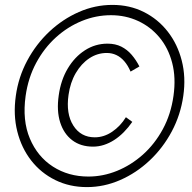

<svg xmlns="http://www.w3.org/2000/svg" viewBox="-20 -753 783 783"><path d="M334.5 10Q263.5 10 205.2 -18.8Q147 -47.5 107.2 -98.5Q67.5 -149.5 50.5 -217Q33.5 -284.5 44.5 -362Q55 -438.5 91 -505.8Q127 -573 181.2 -624Q235.5 -675 301.5 -704Q367.5 -733 438.5 -733Q509 -733 566.8 -704Q624.5 -675 664.2 -624Q704 -573 721.2 -505.8Q738.5 -438.5 727.5 -362Q716.5 -284.5 680.5 -217Q644.5 -149.5 590.2 -98.5Q536 -47.5 470.2 -18.8Q404.5 10 334.5 10ZM359.5 -155Q309 -155 274.5 -181.2Q240 -207.5 225.2 -254.5Q210.5 -301.5 219.5 -364Q228 -426 256.2 -473.5Q284.5 -521 326.5 -548Q368.5 -575 418.5 -575Q450.5 -575 474.8 -562.8Q499 -550.5 517 -529.5Q535 -508.5 548.5 -482L512.5 -461Q501.5 -486.5 487 -503.2Q472.5 -520 454.5 -528.5Q436.5 -537 415.5 -537Q377 -537 344.2 -515.2Q311.5 -493.5 289 -455Q266.5 -416.5 259.5 -366Q248.5 -289 279 -241Q309.5 -193 366.5 -193Q404 -193 437.5 -215.8Q471 -238.5 493.5 -275L519.5 -256Q503.5 -233 485 -214.2Q466.5 -195.5 446 -182.2Q425.5 -169 403.8 -162Q382 -155 359.5 -155ZM340.5 -33Q400 -33 457.2 -56.2Q514.5 -79.5 562.8 -122.5Q611 -165.5 644 -226.2Q677 -287 687.5 -362Q698 -436 682.2 -496.5Q666.5 -557 630.2 -600.5Q594 -644 543 -667.5Q492 -691 432.5 -691Q371.5 -691 313.8 -667.5Q256 -644 208 -600.5Q160 -557 127.5 -496.5Q95 -436 84.5 -362Q70.5 -262 101.8 -188Q133 -114 196 -73.5Q259 -33 340.5 -33Z"/></svg>

Font: Public Sans Thin
Style: Italic
Weight: 100
Italic angle: -8°
Designer: The Public Sans project authors (U.S. Web Design System). Libre Franklin designed by Pablo Impallari and Rodrigo Fuenzal
Version: Version 2.000